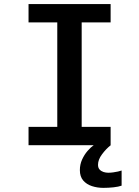

<svg xmlns="http://www.w3.org/2000/svg" viewBox="-20 -720 690 952"><path d="M121.5 0V-91H264V-609H121.5V-700H528.5V-609H385V-91H528.5V0ZM583 125.5V200.5Q568 206 542.8 208.8Q517.5 211.5 492.5 211.5Q462.5 211.5 435.8 202.8Q409 194 392.5 174.8Q376 155.5 376 123.5Q376 95.5 387 71.2Q398 47 414 28.5Q430 10 444.5 0H529Q506 18 486 44.8Q466 71.5 466 97Q466 112 473.8 120.5Q481.5 129 493.2 132.8Q505 136.5 517 136.5Q527.5 136.5 540.5 134.8Q553.5 133 565 130.5Q576.5 128 583 125.5Z"/></svg>

Font: Trispace Thin Medium
Style: Regular
Weight: 500
Version: Version 1.210